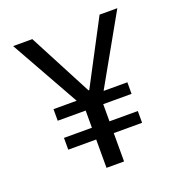

<svg xmlns="http://www.w3.org/2000/svg" viewBox="-125 -796 851 904"><g transform="rotate(-20 300.0 -344.5)"><path d="M367 -345H486V-287H344V-201H486V-142H344V0H256V-142H116V-201H256V-287H116V-345H232L39 -689H135L301 -372H305L472 -689H561Z"/></g></svg>

Font: FiraDG Mono
Style: Regular
Weight: 400
Designer: Carrois Corporate & Edenspiekermann AG
Foundry: Carrois Corporate GbR & Edenspiekermann AG
Version: Version 3.206